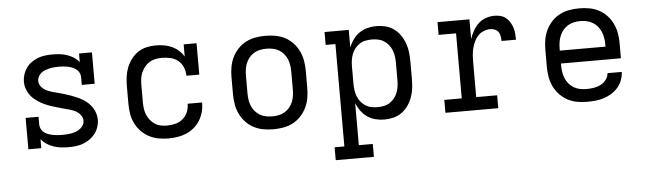

<svg xmlns="http://www.w3.org/2000/svg" viewBox="-47 -705 3694 1097"><g transform="rotate(-5 1800.0 -156.5)"><path d="M324 8Q303 8 281.5 5.5Q260 3 239.5 -4Q219 -11 201 -22.5Q183 -34 169 -51V0H95V-180H169V-135Q169 -122 175.5 -109.5Q182 -97 193 -89Q204 -81 216.5 -76.5Q229 -72 242.5 -69.5Q256 -67 269.5 -66Q283 -65 296 -65Q309 -65 322.5 -66Q336 -67 349.5 -69.5Q363 -72 375.5 -77Q388 -82 398.5 -90Q409 -98 416 -110Q423 -122 423 -136Q423 -154 411 -169Q399 -184 382.5 -192.5Q366 -201 348.5 -205.5Q331 -210 313 -215Q295 -220 277.5 -225Q260 -230 242.5 -236Q225 -242 208.5 -249.5Q192 -257 176.5 -267Q161 -277 147.5 -289Q134 -301 124 -316.5Q114 -332 108.5 -350Q103 -368 103 -386Q103 -407 109.5 -427.5Q116 -448 128.5 -465.5Q141 -483 158.5 -495.5Q176 -508 196 -515.5Q216 -523 237.5 -525.5Q259 -528 280 -528Q301 -528 322 -525.5Q343 -523 362.5 -516.5Q382 -510 400 -498.5Q418 -487 431 -470V-520H505V-340H431V-385Q431 -398 425 -410Q419 -422 408.5 -430Q398 -438 385.5 -443Q373 -448 360 -450.5Q347 -453 334 -454Q321 -455 308 -455Q295 -455 282 -454Q269 -453 256 -450Q243 -447 230.5 -442.5Q218 -438 208 -429.5Q198 -421 191.5 -409.5Q185 -398 185 -385Q185 -366 197 -351Q209 -336 225.5 -328Q242 -320 259.5 -315Q277 -310 295 -305.5Q313 -301 330.5 -295.5Q348 -290 365 -284Q382 -278 399 -270.5Q416 -263 431.5 -253.5Q447 -244 460.5 -231.5Q474 -219 484 -203.5Q494 -188 499.5 -170.5Q505 -153 505 -134Q505 -113 498 -92Q491 -71 478 -54Q465 -37 447 -24.5Q429 -12 409 -4.5Q389 3 367.5 5.5Q346 8 324 8Z M897 8Q869 8 840 2.5Q811 -3 786 -16.5Q761 -30 741 -51Q721 -72 708.5 -98Q696 -124 691.5 -152.5Q687 -181 687 -210V-310Q687 -337 690.5 -364Q694 -391 704 -416.5Q714 -442 730.5 -464Q747 -486 769.5 -501Q792 -516 818.5 -522Q845 -528 872 -528Q895 -528 918.5 -524Q942 -520 963 -510.5Q984 -501 1001.5 -485.5Q1019 -470 1031 -450V-520H1105V-340H1031Q1031 -365 1021.5 -388.5Q1012 -412 993 -427.5Q974 -443 949.5 -448.5Q925 -454 900 -454Q882 -454 863.5 -450.5Q845 -447 829.5 -437.5Q814 -428 802 -413.5Q790 -399 782.5 -382Q775 -365 772.5 -346.5Q770 -328 770 -310V-210Q770 -192 772.5 -173.5Q775 -155 782 -138.5Q789 -122 800.5 -107.5Q812 -93 827.5 -83Q843 -73 861 -69.5Q879 -66 897 -66Q921 -66 944.5 -72Q968 -78 986.5 -93.5Q1005 -109 1014.5 -131.5Q1024 -154 1024 -178V-180H1107V-177Q1107 -150 1100 -124.5Q1093 -99 1079 -76.5Q1065 -54 1044.5 -37Q1024 -20 1000 -10Q976 0 950 4Q924 8 897 8Z M1500 8Q1471 8 1442.5 3Q1414 -2 1388 -15.5Q1362 -29 1342 -50.5Q1322 -72 1309.5 -98Q1297 -124 1292 -152.5Q1287 -181 1287 -210V-310Q1287 -339 1292 -367.5Q1297 -396 1309.5 -422Q1322 -448 1342 -469.5Q1362 -491 1388 -504.5Q1414 -518 1442.5 -523Q1471 -528 1500 -528Q1529 -528 1557.5 -523Q1586 -518 1612 -504.5Q1638 -491 1658 -469.5Q1678 -448 1690.5 -422Q1703 -396 1708 -367.5Q1713 -339 1713 -310V-210Q1713 -181 1708 -152.5Q1703 -124 1690.5 -98Q1678 -72 1658 -50.5Q1638 -29 1612 -15.5Q1586 -2 1557.5 3Q1529 8 1500 8ZM1500 -66Q1518 -66 1536.5 -69.5Q1555 -73 1571 -82.5Q1587 -92 1599 -106.5Q1611 -121 1618 -138Q1625 -155 1627.5 -173.5Q1630 -192 1630 -210V-310Q1630 -328 1627.5 -346.5Q1625 -365 1618 -382Q1611 -399 1599 -413.5Q1587 -428 1571 -437.5Q1555 -447 1536.5 -450.5Q1518 -454 1500 -454Q1482 -454 1463.5 -450.5Q1445 -447 1429 -437.5Q1413 -428 1401 -413.5Q1389 -399 1382 -382Q1375 -365 1372.5 -346.5Q1370 -328 1370 -310V-210Q1370 -192 1372.5 -173.5Q1375 -155 1382 -138Q1389 -121 1401 -106.5Q1413 -92 1429 -82.5Q1445 -73 1463.5 -69.5Q1482 -66 1500 -66Z M2058 215H1839V141H1895V-446H1839V-520H1978V-419Q1987 -443 2002.5 -464.5Q2018 -486 2039 -500.5Q2060 -515 2085.5 -521.5Q2111 -528 2137 -528Q2163 -528 2189 -521.5Q2215 -515 2236.5 -499.5Q2258 -484 2273.5 -461.5Q2289 -439 2298 -414Q2307 -389 2310 -362.5Q2313 -336 2313 -310V-210Q2313 -184 2310 -157.5Q2307 -131 2298 -106Q2289 -81 2273.5 -58.5Q2258 -36 2236.5 -20.5Q2215 -5 2189 1.5Q2163 8 2137 8Q2111 8 2085.5 1.5Q2060 -5 2039 -19.5Q2018 -34 2002.5 -55.5Q1987 -77 1978 -101V141H2058ZM2104 -66Q2122 -66 2140 -69.5Q2158 -73 2173.5 -83Q2189 -93 2200.5 -107.5Q2212 -122 2218.5 -139Q2225 -156 2227.5 -174Q2230 -192 2230 -210V-310Q2230 -328 2227.5 -346Q2225 -364 2218.5 -381Q2212 -398 2200.5 -412.5Q2189 -427 2173.5 -437Q2158 -447 2140 -450.5Q2122 -454 2104 -454Q2086 -454 2068 -450.5Q2050 -447 2034.5 -437Q2019 -427 2007.5 -412.5Q1996 -398 1989.5 -381Q1983 -364 1980.5 -346Q1978 -328 1978 -310V-210Q1978 -192 1980.5 -174Q1983 -156 1989.5 -139Q1996 -122 2007.5 -107.5Q2019 -93 2034.5 -83Q2050 -73 2068 -69.5Q2086 -66 2104 -66Z M2487 0V-74H2587V-447H2487V-520H2670V-407Q2678 -431 2690.5 -453.5Q2703 -476 2721.5 -493.5Q2740 -511 2764.5 -519.5Q2789 -528 2814 -528Q2832 -528 2849 -523.5Q2866 -519 2879.5 -508Q2893 -497 2902.5 -481.5Q2912 -466 2917 -449.5Q2922 -433 2923.5 -415.5Q2925 -398 2925 -381H2842Q2842 -394 2840 -407.5Q2838 -421 2830.5 -432Q2823 -443 2810.5 -448.5Q2798 -454 2784 -454Q2765 -454 2746 -446.5Q2727 -439 2713.5 -424.5Q2700 -410 2691.5 -392Q2683 -374 2678 -354.5Q2673 -335 2671.5 -315Q2670 -295 2670 -276V-74H2790V0Z M3300 8Q3271 8 3242.5 3Q3214 -2 3188.5 -15.5Q3163 -29 3142.5 -50.5Q3122 -72 3109.5 -98Q3097 -124 3092 -152.5Q3087 -181 3087 -210V-310Q3087 -339 3092 -367.5Q3097 -396 3109.5 -422Q3122 -448 3142 -469.5Q3162 -491 3188 -504.5Q3214 -518 3242.5 -523Q3271 -528 3300 -528Q3329 -528 3357.5 -523Q3386 -518 3412 -504.5Q3438 -491 3458 -469.5Q3478 -448 3490.5 -422Q3503 -396 3508 -367.5Q3513 -339 3513 -310V-223H3169V-210Q3169 -191 3172 -173Q3175 -155 3182 -138Q3189 -121 3201 -106.5Q3213 -92 3229 -82.5Q3245 -73 3263.5 -69Q3282 -65 3300 -65Q3321 -65 3342 -68Q3363 -71 3382 -80.5Q3401 -90 3414.5 -107Q3428 -124 3429 -145H3511Q3510 -121 3501.5 -98Q3493 -75 3477 -56.5Q3461 -38 3440 -25Q3419 -12 3396 -4.5Q3373 3 3349 5.5Q3325 8 3300 8ZM3431 -297V-310Q3431 -328 3428 -346.5Q3425 -365 3418 -382Q3411 -399 3399 -413.5Q3387 -428 3371 -437.5Q3355 -447 3337 -451Q3319 -455 3300 -455Q3281 -455 3263 -451Q3245 -447 3229 -437.5Q3213 -428 3201 -413.5Q3189 -399 3182 -382Q3175 -365 3172 -346.5Q3169 -328 3169 -310V-297Z"/></g></svg>

Font: Iosevka Etoile
Style: Regular
Weight: 400
Designer: Belleve Invis
Foundry: Belleve Invis
Version: Version 33.2.4